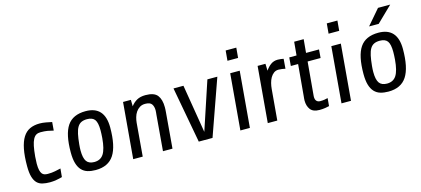

<svg xmlns="http://www.w3.org/2000/svg" viewBox="-58 -1183 3637 1658"><g transform="rotate(-15 1760.5 -354.0)"><path d="M339 -10Q315 -3 285.5 2Q256 7 229 7Q192 7 162.5 0Q133 -7 113.5 -27Q94 -47 83.5 -83.5Q73 -120 73 -179Q73 -269 85.5 -331.5Q98 -394 122.5 -433Q147 -472 184.5 -489.5Q222 -507 273 -507Q298 -507 329 -501.5Q360 -496 381 -491L375 -416Q349 -423 323 -427.5Q297 -432 260 -432Q238 -432 222 -423Q206 -414 194 -391.5Q182 -369 174.5 -332.5Q167 -296 162 -240Q159 -204 159 -178Q159 -142 164 -120.5Q169 -99 178 -87.5Q187 -76 200 -72Q213 -68 229 -68Q267 -68 295 -74Q323 -80 346 -85Z M853 -316Q853 -150 802 -71.5Q751 7 638 7Q598 7 566.5 -2.5Q535 -12 513 -35.5Q491 -59 479.5 -98Q468 -137 468 -196Q468 -358 518.5 -432.5Q569 -507 683 -507Q853 -507 853 -316ZM763 -245Q766 -284 766 -314Q766 -382 746 -409.5Q726 -437 677 -437Q647 -437 626 -427Q605 -417 591.5 -394.5Q578 -372 570 -335Q562 -298 557 -245Q554 -215 554 -190Q554 -122 575 -92.5Q596 -63 644 -63Q700 -63 727.5 -105.5Q755 -148 763 -245Z M974 0 1017 -500H1087L1088 -442Q1110 -472 1141 -489.5Q1172 -507 1218 -507Q1296 -507 1325 -469.5Q1354 -432 1354 -363Q1354 -353 1353.5 -342Q1353 -331 1352 -320L1325 0H1240L1267 -320Q1268 -328 1269 -339.5Q1270 -351 1270 -358Q1270 -392 1255 -413.5Q1240 -435 1196 -435Q1168 -435 1147.5 -422Q1127 -409 1113.5 -389Q1100 -369 1093 -344Q1086 -319 1084 -296L1059 0Z M1683 0H1560L1468 -500H1557L1628 -69L1771 -500H1860Z M1980 -610 1988 -700H2083L2075 -610ZM1932 0 1975 -500H2060L2017 0Z M2446 -414Q2433 -417 2416.5 -419.5Q2400 -422 2386 -422Q2361 -422 2343 -408.5Q2325 -395 2313 -374Q2301 -353 2294.5 -327Q2288 -301 2286 -276L2262 0H2177L2220 -500H2290L2292 -438Q2312 -468 2338.5 -487.5Q2365 -507 2401 -507Q2419 -507 2430.5 -505Q2442 -503 2453 -501Z M2647 -425 2622 -142Q2621 -134 2620.5 -124.5Q2620 -115 2620 -113Q2620 -106 2622 -97.5Q2624 -89 2629 -82Q2634 -75 2642.5 -70.5Q2651 -66 2665 -66Q2686 -66 2703.5 -69Q2721 -72 2732 -75L2726 -5Q2716 -2 2691 2Q2666 6 2639 6Q2582 6 2558 -25.5Q2534 -57 2534 -106Q2534 -113 2535 -124.5Q2536 -136 2537 -145L2562 -425H2497L2503 -500H2568L2579 -620H2664L2653 -500H2769L2763 -425Z M2884 -610 2892 -700H2987L2979 -610ZM2836 0 2879 -500H2964L2921 0Z M3470 -316Q3470 -150 3419 -71.5Q3368 7 3255 7Q3215 7 3183.5 -2.5Q3152 -12 3130 -35.5Q3108 -59 3096.5 -98Q3085 -137 3085 -196Q3085 -358 3135.5 -432.5Q3186 -507 3300 -507Q3470 -507 3470 -316ZM3380 -245Q3383 -284 3383 -314Q3383 -382 3363 -409.5Q3343 -437 3294 -437Q3264 -437 3243 -427Q3222 -417 3208.5 -394.5Q3195 -372 3187 -335Q3179 -298 3174 -245Q3171 -215 3171 -190Q3171 -122 3192 -92.5Q3213 -63 3261 -63Q3317 -63 3344.5 -105.5Q3372 -148 3380 -245ZM3238 -580 3354 -715H3463L3324 -580Z"/></g></svg>

Font: Share
Style: Italic
Weight: 400
Version: Version 1.002